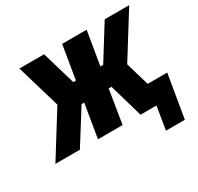

<svg xmlns="http://www.w3.org/2000/svg" viewBox="-174 -701 1043 1012"><g transform="rotate(-30 347.5 -195.0)"><path d="M562 140H677L721 -122H602L560 -265L725 -530H576L449 -326H432L466 -530H317L283 -326H267L207 -530H57L135 -265L-30 0H119L247 -204H263L229 0H379L412 -204H429L488 0H585Z"/></g></svg>

Font: Iosevka Sparkle Heavy
Style: Italic
Weight: 900
Italic angle: -9°
Designer: Belleve Invis
Foundry: Belleve Invis
Version: Version 4.5.0; ttfautohint (v1.8.3)